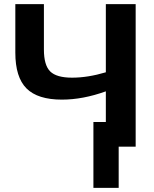

<svg xmlns="http://www.w3.org/2000/svg" viewBox="-20 -708 743 927"><path d="M491 -119V-267Q380 -227 279 -227Q162 -227 108 -281Q54 -335 54 -454V-688H192V-469Q192 -393 222.5 -363Q253 -333 328 -333Q404 -333 491 -359V-688H635V0H553V199H431V-119Z"/></svg>

Font: Libra Sans
Style: Bold
Weight: 700
Foundry: Context Ltd
Version: Version 1.000